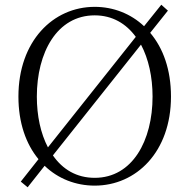

<svg xmlns="http://www.w3.org/2000/svg" viewBox="-20 -771 802 813"><path d="M136 -362C136 -548 221 -706 381 -706C456 -706 514 -671 555 -615L183 -147C152 -206 136 -281 136 -362ZM577 -582C609 -522 626 -445 626 -362C626 -176 541 -18 381 -18C304 -18 245 -54 204 -113ZM381 -742C205 -742 58 -597 58 -362C58 -251 90 -161 143 -97L68 -2L97 22L169 -69C226 -14 301 15 381 15C557 15 704 -128 704 -362C704 -476 671 -567 616 -632L691 -726L663 -751L590 -660C534 -713 460 -742 381 -742Z"/></svg>

Font: Noto Serif CJK KR Light
Style: Regular
Weight: 300
Designer: Ryoko NISHIZUKA 西塚涼子 (kana & ideographs); Frank Grießhammer (Latin, Greek & Cyrillic); Wenlong ZHANG 张文龙 (bopomofo); San
Foundry: Adobe
Version: Version 2.001;hotconv 1.1.0;makeotfexe 2.6.0